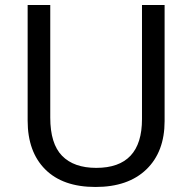

<svg xmlns="http://www.w3.org/2000/svg" viewBox="-20 -734 765 764"><path d="M635 -714V-252Q635 -130 562.5 -60Q490 10 360 10Q230 10 160 -60Q90 -130 90 -254V-714H180V-266Q180 -162 227 -114Q274 -66 363 -66Q545 -66 545 -260V-714Z"/></svg>

Font: Noto Sans Armenian
Style: Regular
Weight: 400
Designer: Monotype Design Team
Foundry: Monotype Imaging Inc.
Version: Version 2.040;GOOG;noto-fonts:20170220:a8a215d2e889